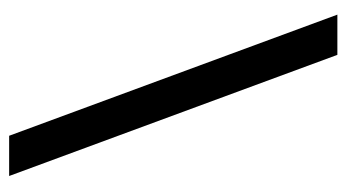

<svg xmlns="http://www.w3.org/2000/svg" viewBox="-189 -567 758 420"><g transform="rotate(-90 190.0 -357.0)"><path d="M103 -716H15L280 2H368Z"/></g></svg>

Font: Noto Sans Gujarati ExtraCondensed Medium
Style: Regular
Weight: 500
Width: 2
Designer: Jelle Bosma - Monotype Design Team, Universal Thirst
Foundry: Monotype Imaging Inc.
Version: Version 2.106